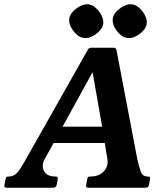

<svg xmlns="http://www.w3.org/2000/svg" viewBox="-55 -885 767 905"><path d="M592 -136Q600 -100 608.5 -76.5Q617 -53 641 -53Q650 -53 651.5 -49.5Q653 -46 652 -40L647 -13Q644 0 631 0H361Q348 0 351 -13L356 -40Q357 -46 359.5 -49.5Q362 -53 371 -53Q412 -53 434.5 -77.5Q457 -102 451 -136L437 -223L452 -211H185L203 -220L156 -136Q139 -105 152.5 -79Q166 -53 206 -53Q215 -53 216.5 -49.5Q218 -46 217 -40L212 -13Q209 0 196 0H-24Q-37 0 -34 -13L-29 -40Q-28 -46 -25.5 -49.5Q-23 -53 -14 -53Q13 -53 31.5 -77.5Q50 -102 68 -136L358 -649Q363 -660 375 -660H481Q492 -660 494 -649ZM225 -261 227 -288H439L432 -256L378 -564H392ZM366 -864Q393 -858 415 -827Q436 -796 431 -770Q425 -743 394 -722Q363 -701 336 -707Q311 -711 288 -743Q267 -773 272 -800Q278 -827 309 -848Q340 -869 366 -864ZM571 -864Q598 -858 620 -827Q641 -796 636 -770Q630 -743 599 -722Q568 -701 541 -707Q516 -711 493 -743Q472 -773 477 -800Q483 -827 514 -848Q545 -869 571 -864Z"/></svg>

Font: Young Serif Light
Style: Italic
Weight: 300
Italic angle: -10.979°
Designer: Bastien Sozeau
Foundry: NBR — Bastien Sozeau
Version: Version 5.001